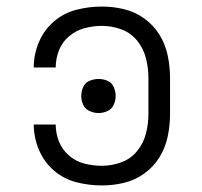

<svg xmlns="http://www.w3.org/2000/svg" viewBox="-20 -558 616 586"><path d="M291 8Q325 8 358.5 0Q392 -8 420.5 -28.5Q449 -49 467 -78.5Q485 -108 492 -142Q499 -176 499 -210V-320Q499 -354 492 -388Q485 -422 467 -451.5Q449 -481 420.5 -501.5Q392 -522 358.5 -530Q325 -538 291 -538Q251 -538 212.5 -528Q174 -518 144 -492Q114 -466 98.5 -429Q83 -392 83 -352H150Q150 -352 150 -352Q150 -352 150 -352Q150 -379 160 -404.5Q170 -430 191 -447.5Q212 -465 238 -472Q264 -479 291 -479Q321 -479 350 -468.5Q379 -458 398.5 -434Q418 -410 425.5 -380Q433 -350 433 -320V-210Q433 -180 425.5 -150.5Q418 -121 398.5 -97Q379 -73 350 -62.5Q321 -52 291 -52Q264 -52 238 -58.5Q212 -65 191 -83Q170 -101 160 -126Q150 -151 150 -178Q150 -178 150 -178Q150 -178 150 -178H83Q83 -139 98.5 -101.5Q114 -64 144 -38Q174 -12 212.5 -2Q251 8 291 8ZM281 -213Q295 -213 308 -219Q321 -225 327 -238Q333 -251 333 -265Q333 -279 327 -292.5Q321 -306 308 -311.5Q295 -317 281 -317Q267 -317 253.5 -311.5Q240 -306 234 -292.5Q228 -279 228 -265Q228 -251 234 -238Q240 -225 253.5 -219Q267 -213 281 -213Z"/></svg>

Font: Iosevka Sparkle Light
Style: Regular
Weight: 300
Designer: Belleve Invis
Foundry: Belleve Invis
Version: Version 4.5.0; ttfautohint (v1.8.3)